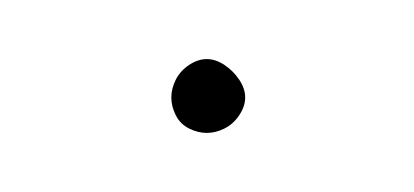

<svg xmlns="http://www.w3.org/2000/svg" viewBox="-20 -83 140 65"><path d="M38 -50Q38 -47 39.5 -44Q41 -41 44 -39.5Q47 -38 50 -38Q53 -38 56 -39.5Q59 -41 61 -44Q63 -47 63 -50Q63 -53 61 -56Q59 -59 56 -61Q53 -63 50 -63Q47 -63 44 -61Q41 -59 39.5 -56Q38 -53 38 -50Z"/></svg>

Font: Linefont Thin
Style: Regular
Weight: 100
Monospace: yes
Version: Version 3.002;gftools[0.9.33]